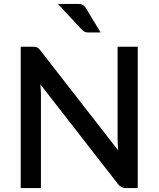

<svg xmlns="http://www.w3.org/2000/svg" viewBox="-20 -958 808 978"><path d="M681.5 -720V0H622Q608.5 0 599 -4.8Q589.5 -9.5 581 -20.5L185.5 -528.5Q187 -514 187.8 -499.8Q188.5 -485.5 188.5 -473.5V0H85.5V-720H146.5Q154 -720 159.2 -719.2Q164.5 -718.5 169 -716.5Q173.5 -714.5 177.5 -710.5Q181.5 -706.5 186 -700.5L582 -192Q580.5 -207.5 579.8 -222.5Q579 -237.5 579 -250.5V-720ZM376 -938Q394.5 -938 403.5 -932Q412.5 -926 419.5 -913.5L492.5 -792.5H431.5Q419 -792.5 411.2 -796Q403.5 -799.5 395.5 -808.5L275 -938Z"/></svg>

Font: Lato 2
Style: Regular
Weight: 600
Designer: Lukasz Dziedzic with Adam Twardoch and Botio Nikoltchev
Foundry: tyPoland Lukasz Dziedzic
Version: Version 2.015; 2015-08-06; http://www.latofonts.com/